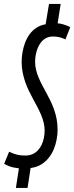

<svg xmlns="http://www.w3.org/2000/svg" viewBox="-36 -824 367 949"><path d="M311.1 -689.2 287.4 -629.2Q271.5 -637 257.3 -640.3Q243 -643.6 226.1 -643.6Q207.2 -643.6 192.4 -636.1Q177.6 -628.6 167.1 -615.4Q156.7 -602.3 150.3 -586.2Q143.9 -570.2 140.7 -552.7Q137.5 -535.3 137.5 -519Q137.5 -498.1 142.2 -479Q146.8 -459.9 154.7 -441Q162.6 -422.1 172.5 -403.2Q182.4 -384.3 193.1 -365Q203.8 -345.6 213.7 -324.9Q223.6 -304.1 231.5 -281.9Q239.4 -259.7 244 -235.2Q248.7 -210.6 248.7 -182.5Q248.7 -159.3 244 -134.5Q239.4 -109.7 229.8 -86.4Q220.2 -63.1 204.4 -43.4Q188.7 -23.8 166.8 -10.6Q144.8 2.7 115.2 6.5L100.2 105H42.5L57.5 8.1Q43.5 6.5 30.1 3.6Q16.7 0.7 5.3 -4.1Q-6 -8.8 -15.5 -14.1L9.1 -74.2Q19.2 -69 29.2 -65.4Q39.2 -61.7 49 -59.3Q58.9 -56.9 69.1 -56.1Q79.4 -55.3 89.6 -55.3Q109.3 -55.3 124.7 -62.1Q140.1 -68.9 151.2 -80.9Q162.4 -92.9 169.8 -108.5Q177.3 -124.2 180.9 -142.3Q184.6 -160.5 184.6 -178.8Q184.6 -199.1 179.7 -218.6Q174.8 -238.2 166.8 -257.1Q158.9 -276 148.7 -295.3Q138.6 -314.5 127.8 -334.1Q117.1 -353.7 106.9 -374.7Q96.8 -395.6 88.8 -418.5Q80.9 -441.3 76 -466Q71 -490.7 71 -518.8Q71 -540.7 75 -564.3Q78.9 -587.9 87.3 -611.1Q95.8 -634.3 109.4 -653.5Q123 -672.7 143.1 -686.1Q163.2 -699.6 189.6 -704L206.2 -804.4H263.9L248.9 -708.8Q262.4 -707.5 273.8 -704.4Q285.1 -701.3 294.8 -697.5Q304.5 -693.8 311.1 -689.2Z"/></svg>

Font: Georama
Style: Italic
Weight: 400
Width: 2
Italic angle: -9°
Designer: Jean-Baptiste Levee
Foundry: Production Type
Version: Version 1.000